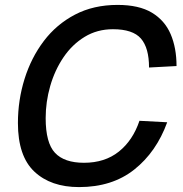

<svg xmlns="http://www.w3.org/2000/svg" viewBox="-20 -746 744 782"><path d="M302 16Q187 16 120 -47Q53 -110 53 -245Q53 -338 80 -424.5Q107 -511 158.5 -579Q210 -647 285.5 -686.5Q361 -726 459 -726Q546 -726 598.5 -694.5Q651 -663 675 -607Q699 -551 699 -477L587 -471Q587 -551 554 -589Q521 -627 440 -627Q376 -627 325 -596Q274 -565 238.5 -512.5Q203 -460 184.5 -395.5Q166 -331 166 -265Q166 -164 204 -123.5Q242 -83 322 -83Q407 -83 464 -128.5Q521 -174 548 -254L661 -248Q617 -127 527 -55.5Q437 16 302 16Z"/></svg>

Font: Geist Medium
Style: Italic
Weight: 500
Italic angle: -12°
Designer: Basement.studio, Andrés Briganti, Mateo Zaragoza
Foundry: Basement.studio, Vercel, Andrés Briganti, Guido Ferreyra, Mateo Zaragoza
Version: Version 1.500; ttfautohint (v1.8.4.7-5d5b)